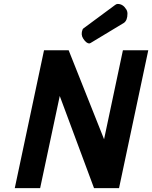

<svg xmlns="http://www.w3.org/2000/svg" viewBox="-20 -970 785 990"><path d="M56.2 0 207 -710.9H334L516.6 -252L613.8 -710.9H744.6L593.8 0H464.8L288.1 -475.1L187 0ZM440.4 -746.1Q424.8 -746.1 408.7 -771.5Q395.5 -792 405.8 -817.9Q407.2 -821.8 411.1 -824.2L574.2 -944.8Q580.6 -949.7 586.9 -949.7Q613.8 -949.7 630.9 -921.9Q637.2 -912.1 637.2 -899.4Q637.2 -865.7 619.6 -852.5L447.3 -748.5Q443.4 -746.1 440.4 -746.1Z"/></svg>

Font: Tuffy
Style: BoldItalic
Weight: 700
Italic angle: -12°
Designer: Thatcher Ulrich, Karoly Barta, Michael Everson
Version: Version 001.271